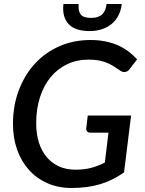

<svg xmlns="http://www.w3.org/2000/svg" viewBox="-20 -927 719 955"><path d="M416.5 -352.5H632L597 -69.5Q569.5 -50 540.5 -35.5Q511.5 -21 479.5 -11.2Q447.5 -1.5 411.8 3.2Q376 8 335 8Q269.5 8 215.8 -15.8Q162 -39.5 124 -81.8Q86 -124 65.2 -182.5Q44.5 -241 44.5 -310Q44.5 -402 73.8 -478.8Q103 -555.5 154.2 -611Q205.5 -666.5 276 -697.2Q346.5 -728 429 -728Q472 -728 507 -720.5Q542 -713 570.2 -700Q598.5 -687 621 -669.5Q643.5 -652 662 -632L626 -585Q617 -572 604.5 -569.2Q592 -566.5 579 -575Q566 -583 552.2 -592.8Q538.5 -602.5 520.2 -611Q502 -619.5 478 -625Q454 -630.5 421 -630.5Q363 -630.5 315 -608Q267 -585.5 232.5 -544Q198 -502.5 179 -444Q160 -385.5 160 -314Q160 -260 173.8 -217.2Q187.5 -174.5 213 -144.8Q238.5 -115 274.2 -99Q310 -83 354 -83Q400.5 -83 435 -92.5Q469.5 -102 501.5 -118.5L519.5 -267H430Q419.5 -267 413.8 -273Q408 -279 409 -288ZM425.5 -772.5Q392 -772.5 366 -780.5Q340 -788.5 323.2 -805.2Q306.5 -822 299 -847.2Q291.5 -872.5 295.5 -907H371.5Q367.5 -874 380.8 -856Q394 -838 433 -838Q452.5 -838 466.2 -842.8Q480 -847.5 489 -856.2Q498 -865 503 -877.8Q508 -890.5 510 -907H585.5Q582 -875.5 569.2 -850.5Q556.5 -825.5 535.8 -808.2Q515 -791 487 -781.8Q459 -772.5 425.5 -772.5Z"/></svg>

Font: Lato SemiBold
Style: Italic
Weight: 600
Italic angle: -7°
Designer: Lukasz Dziedzic with Adam Twardoch and Botio Nikoltchev
Foundry: tyPoland Lukasz Dziedzic
Version: Version 2.015; 2015-08-06; http://www.latofonts.com/